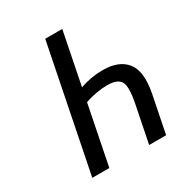

<svg xmlns="http://www.w3.org/2000/svg" viewBox="-168 -829 891 948"><g transform="rotate(-30 277.5 -355.5)"><path d="M394 -435.1Q486.3 -435.1 528.3 -381.8Q570.3 -328.6 547.4 -211.9L504.9 0H408.2L450.7 -211.9Q468.3 -300.8 451.2 -330.1Q434.1 -359.4 376 -359.4Q317.9 -359.4 248.5 -336.9L181.2 0H84L226.1 -710.9H323.2L263.7 -412.6Q329.1 -435.1 394 -435.1Z"/></g></svg>

Font: RobotoCondensed-Italic
Style: Italic
Weight: 400
Designer: Google
Version: Version 1.200311; 2013